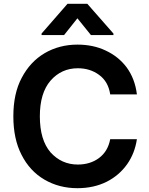

<svg xmlns="http://www.w3.org/2000/svg" viewBox="-20 -974 784 1007"><path d="M558 -479Q548 -546 500 -581Q453 -616 388 -616Q302 -616 245 -551Q189 -486 189 -364Q189 -240 245 -175Q303 -111 388 -111Q453 -111 499 -145Q546 -180 558 -244H698Q687 -170 647 -113Q605 -54 540 -21Q472 13 386 13Q290 13 213 -32Q136 -77 93 -162Q50 -245 50 -364Q50 -484 94 -566Q138 -650 214 -695Q291 -740 386 -740Q469 -740 534 -709Q601 -678 644 -621Q688 -561 698 -479ZM316 -790H198V-798L334 -954H438L575 -798V-790H457L386 -878Z"/></svg>

Font: Sinter Bold
Style: Regular
Weight: 700
Foundry: Adobe & rsms
Version: Version 1.000